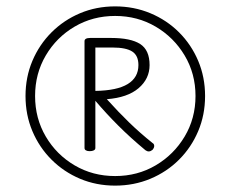

<svg xmlns="http://www.w3.org/2000/svg" viewBox="-20 -1268 723 602"><path d="M341 -686Q282 -686 231 -707.5Q180 -729 141.5 -767.5Q103 -806 81.5 -857Q60 -908 60 -967Q60 -1026 81.5 -1077Q103 -1128 141.5 -1166.5Q180 -1205 231 -1226.5Q282 -1248 341 -1248Q400 -1248 451.5 -1226.5Q503 -1205 541.5 -1166.5Q580 -1128 601.5 -1077Q623 -1026 623 -967Q623 -908 601.5 -857Q580 -806 541.5 -767.5Q503 -729 451.5 -707.5Q400 -686 341 -686ZM341 -716Q411 -716 468 -749.5Q525 -783 559 -840Q593 -897 593 -967Q593 -1037 559 -1094Q525 -1151 468 -1184.5Q411 -1218 341 -1218Q271 -1218 214 -1184.5Q157 -1151 123.5 -1094Q90 -1037 90 -967Q90 -897 123.5 -840Q157 -783 214 -749.5Q271 -716 341 -716ZM261 -794Q254 -794 249.5 -796.5Q245 -799 245 -804V-1139Q245 -1149 263 -1149H328Q390 -1149 419.5 -1130Q449 -1111 449 -1064Q449 -1021 414.5 -991.5Q380 -962 315 -957Q351 -917 385 -884Q419 -851 459 -819Q463 -817 463.5 -811Q464 -805 458 -798Q447 -789 436 -797Q389 -836 351 -874Q313 -912 279 -952V-804Q279 -799 274 -796.5Q269 -794 261 -794ZM279 -983Q347 -984 380.5 -1004.5Q414 -1025 414 -1064Q414 -1094 394.5 -1106.5Q375 -1119 333 -1119H279Z"/></svg>

Font: Playwrite CL Thin
Style: Regular
Weight: 100
Designer: Veronika Burian, José Scaglione
Foundry: TypeTogether
Version: Version 1.002